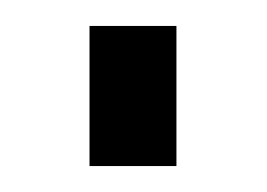

<svg xmlns="http://www.w3.org/2000/svg" viewBox="-20 -128 206 148"><path d="M116 -108V0H49V-108Z"/></svg>

Font: Pathway Extreme 28pt Light
Style: Regular
Weight: 300
Designer: Eduardo Rodriguez Tunni
Foundry: Eduardo Rodriguez Tunni
Version: Version 1.001;gftools[0.9.26]